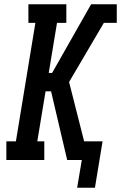

<svg xmlns="http://www.w3.org/2000/svg" viewBox="-20 -755 571 906"><path d="M344 131 366 0H297L221 -324H195L156 -88H189V0H10V-88H55L147 -647H114V-735H293V-647H249L210 -411H226L410 -735H500L492 -685L500 -735H531V-647H470L306 -368L377 -88H464L428 131Z"/></svg>

Font: Iosevka Slab Semibold
Style: Italic
Weight: 600
Italic angle: -9°
Monospace: yes
Designer: Belleve Invis
Foundry: Belleve Invis
Version: Version 11.1.1; ttfautohint (v1.8.3)